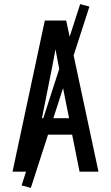

<svg xmlns="http://www.w3.org/2000/svg" viewBox="-20 -835 540 934"><path d="M41 0 198 -735H302L459 0H367L331 -180H169L133 0ZM316 -260 270 -490Q265 -516 260 -542Q255 -568 250 -595Q245 -568 240 -542Q235 -516 230 -490L184 -260ZM130 79 85 67 370 -815 415 -803Z"/></svg>

Font: Iosevka SS10 Medium
Style: Regular
Weight: 500
Monospace: yes
Designer: Belleve Invis
Foundry: Belleve Invis
Version: Version 28.0.6; ttfautohint (v1.8.4)